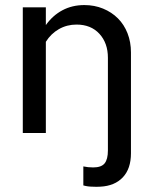

<svg xmlns="http://www.w3.org/2000/svg" viewBox="-20 -525 604 758"><path d="M70 0V-496H161V-426Q188 -464 226.5 -484.5Q265 -505 313 -505Q353 -505 387 -491Q421 -477 445.5 -452.5Q470 -428 483.5 -393.5Q497 -359 497 -318V80Q497 141 465 175Q433 209 376 212Q361 213 345 212Q327 212 309 207V132Q319 134 328 135Q337 136 348 136Q380 136 393 120Q406 104 406 69V-297Q406 -355 372.5 -391.5Q339 -428 282 -428Q244 -428 212.5 -410Q181 -392 161 -360V0Z"/></svg>

Font: Rosa Sans
Style: Regular
Weight: 400
Designer: Pentagram / MCKL
Foundry: Pentagram / MCKL
Version: Version 1.005;September 16, 2019;FontCreator 11.5.0.2425 64-